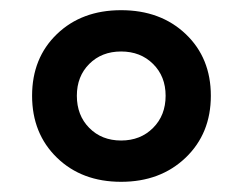

<svg xmlns="http://www.w3.org/2000/svg" viewBox="-20 -730 476 377"><path d="M217.8 -710Q295.4 -710 344.7 -663.1Q394 -616.2 394 -542Q394 -467.8 344.5 -420.4Q294.9 -373 217.8 -373Q140.6 -373 91.8 -420.4Q43 -467.8 43 -542Q43 -616.2 91.8 -663.1Q140.6 -710 217.8 -710ZM305.2 -542Q305.2 -580.1 280.5 -604.5Q255.9 -628.9 217.8 -628.9Q179.7 -628.9 155.3 -604.5Q130.9 -580.1 130.9 -542Q130.9 -503.4 155.3 -478.8Q179.7 -454.1 217.8 -454.1Q255.9 -454.1 280.5 -478.8Q305.2 -503.4 305.2 -542Z"/></svg>

Font: SUSE
Style: Bold
Weight: 700
Designer: Rene Bieder
Foundry: SUSE
Version: Version 1.000